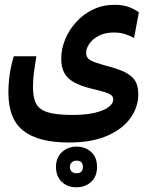

<svg xmlns="http://www.w3.org/2000/svg" viewBox="-20 -420 626 802"><path d="M267.6 175.3Q140.6 175.3 77.9 126.5Q15.1 77.6 15.1 -32.7Q15.1 -70.3 20.3 -107.7Q25.4 -145 37.6 -185.1H131.8Q125.5 -143.6 121.6 -116Q117.7 -88.4 117.7 -55.2Q117.7 -10.7 131.6 14.2Q145.5 39.1 181.6 49.6Q217.8 60.1 283.2 60.1Q338.4 60.1 376.2 51Q414.1 42 433.6 27.1Q453.1 12.2 453.1 -4.9Q453.1 -15.1 445.3 -22Q437.5 -28.8 418.2 -34.9Q398.9 -41 363.8 -49.3Q315.9 -61 288.1 -76.9Q260.3 -92.8 248 -116.5Q235.8 -140.1 235.8 -174.8Q235.8 -215.8 252.2 -255.6Q268.6 -295.4 298.3 -328.1Q328.1 -360.8 368.9 -380.4Q409.7 -399.9 458.5 -399.9Q492.2 -399.9 516.4 -391.4Q540.5 -382.8 560.1 -368.7L540 -261.2Q522.5 -271 502.2 -277.6Q481.9 -284.2 455.6 -284.2Q418 -284.2 392.3 -270.5Q366.7 -256.8 353.3 -237.3Q339.8 -217.8 339.8 -199.7Q339.8 -185.1 347.7 -176.3Q355.5 -167.5 376.5 -159.9Q397.5 -152.3 439 -141.1Q489.3 -127.4 514.9 -111.1Q540.5 -94.7 549.1 -73.7Q557.6 -52.7 557.6 -26.4Q557.6 26.9 525.1 72.8Q492.7 118.7 428.2 147Q363.8 175.3 267.6 175.3ZM299.3 362.3Q261.7 362.3 237.8 339.4Q213.9 316.4 213.9 277.3Q213.9 238.8 238.5 215.6Q263.2 192.4 299.3 192.4Q335.9 192.4 360.6 214.6Q385.3 236.8 385.3 277.3Q385.3 317.4 360.6 339.8Q335.9 362.3 299.3 362.3ZM299.3 303.7Q326.2 303.7 326.2 277.3Q326.2 251 299.8 251Q287.6 251 279.8 258.3Q272 265.6 272 277.3Q272 290.5 280 297.1Q288.1 303.7 299.3 303.7Z"/></svg>

Font: Cascadia Mono Medium
Style: Regular
Weight: 500
Monospace: yes
Designer: Aaron Bell
Foundry: Saja Typeworks
Version: Version 2407.024